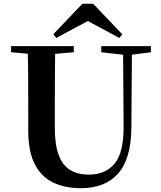

<svg xmlns="http://www.w3.org/2000/svg" viewBox="-20 -987 858 1026"><path d="M477.8 -967 633.4 -803.8 617.8 -784.1 409.4 -896.1H489.3L280.5 -784.1L264.8 -803.8L420.4 -967ZM411.6 18.6Q328.6 18.6 265.1 -11.1Q201.7 -40.8 166.3 -108.6Q130.9 -176.3 130.9 -290V-400.9Q130.9 -485.1 130.6 -570.6Q130.2 -656.1 127.5 -740.5H274.9Q273.9 -656.3 273.4 -571.6Q272.9 -486.9 272.9 -400.9V-305Q272.9 -213.4 293.8 -158.2Q314.7 -102.9 355.1 -78.4Q395.4 -53.9 453 -53.9Q545.1 -53.9 593.5 -114Q641.9 -174.1 640.5 -312.5L637.5 -740.5H685.2L682 -304.3Q680.6 -138.8 611.5 -60.1Q542.4 18.6 411.6 18.6ZM39.2 -707.9V-740.5H374.4V-707.9L218.8 -694.2H191.8ZM521.1 -707.9V-740.5H786.3V-707.9L674.7 -693.5H646.5Z"/></svg>

Font: Noto Serif HK
Style: Regular
Weight: 200
Designer: Ryoko NISHIZUKA 西塚涼子 (kana & ideographs); Frank Grießhammer (Latin, Greek & Cyrillic); Wenlong ZHANG 张文龙 (bopomofo); San
Foundry: Adobe
Version: Version 2.001;hotconv 1.1.0;makeotfexe 2.6.0